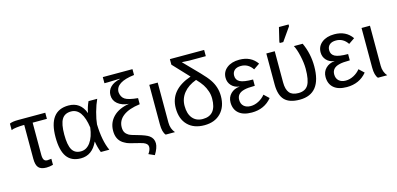

<svg xmlns="http://www.w3.org/2000/svg" viewBox="-79 -1260 4004 1938"><g transform="rotate(-15 1923.5 -290.5)"><path d="M150 -464H137Q109 -464 66 -459Q30 -455 14 -446V-514Q42 -528 104 -528H387V-464H238V-130Q238 -93 248.5 -76Q259 -59 284 -59L326 -63V0Q290 10 256 10Q199 10 174.5 -17.5Q150 -45 150 -111Z M795 -116H793Q735 10 617 10Q518 10 470.5 -57Q423 -124 423 -262Q423 -538 631 -538Q756 -538 802 -414H803Q813 -472 839 -528H930Q906 -477 885 -402Q865 -327 861 -279Q866 -106 915 0H826Q804 -56 795 -116ZM515 -265Q515 -156 543 -107Q571 -58 635 -58Q694 -58 734.5 -114Q775 -170 787 -267Q758 -473 641 -473Q574 -473 544.5 -424Q515 -375 515 -265Z M1001 -173Q1001 -260 1060 -319.5Q1119 -379 1226 -396Q1153 -402 1110.5 -437.5Q1068 -473 1068 -528Q1068 -578 1102.5 -612.5Q1137 -647 1201 -661V-665L1077 -661H1041V-725H1351V-664Q1155 -641 1155 -537Q1160 -484 1196 -460.5Q1232 -437 1330 -428V-364Q1214 -349 1154 -303Q1094 -257 1094 -185Q1094 -152 1106 -132Q1118 -112 1140 -99Q1162 -86 1228 -69Q1314 -45 1344 -23Q1386 7 1386 59Q1386 105 1345 172L1284 145Q1311 109 1311 76Q1311 60 1300 47Q1289 35 1267 26Q1241 17 1182 3Q1123 -11 1104 -19Q1077 -32 1062 -42Q1001 -84 1001 -173Z M1601 0H1504Q1474 -33 1474 -115V-528H1562V-111Q1562 -44 1601 0Z M2051 -230Q2051 -273 2038 -309Q2025 -348 2004 -380Q1983 -412 1943 -454Q1856 -422 1809.5 -364Q1763 -306 1763 -230Q1763 -147 1801.5 -101Q1840 -55 1908 -55Q2051 -55 2051 -230ZM2100 -660H1925L1850 -664L2004 -506Q2063 -445 2089 -406Q2143 -327 2143 -232Q2143 -121 2080 -55.5Q2017 10 1908 10Q1797 10 1734 -54Q1671 -118 1671 -231Q1671 -423 1898 -501L1742 -667V-725H2100Z M2409 -56Q2451 -56 2492 -77.5Q2533 -99 2561 -134L2613 -85Q2535 10 2403 10Q2314 10 2267 -30.5Q2220 -71 2220 -144Q2220 -198 2256 -234Q2292 -270 2349 -275V-276Q2298 -282 2267 -315.5Q2236 -349 2236 -397Q2236 -460 2285.5 -499Q2335 -538 2416 -538Q2538 -538 2600 -448L2537 -405Q2492 -473 2416 -473Q2372 -473 2348.5 -452Q2325 -431 2325 -395Q2325 -350 2364 -329.5Q2403 -309 2500 -309V-243Q2424 -243 2388 -233Q2311 -214 2311 -146Q2311 -104 2337.5 -80Q2364 -56 2409 -56Z M3131 -279Q3131 10 2904 10Q2796 10 2746.5 -41.5Q2697 -93 2697 -205V-528H2785V-202Q2785 -129 2814 -93.5Q2843 -58 2908 -58Q2980 -58 3010.5 -108.5Q3041 -159 3041 -277Q3041 -337 3024 -413Q3007 -488 2985 -528H3077Q3131 -411 3131 -279ZM2892 -595H2855V-611L2889 -753H2990V-735Z M3402 -56Q3444 -56 3485 -77.5Q3526 -99 3554 -134L3606 -85Q3528 10 3396 10Q3307 10 3260 -30.5Q3213 -71 3213 -144Q3213 -198 3249 -234Q3285 -270 3342 -275V-276Q3291 -282 3260 -315.5Q3229 -349 3229 -397Q3229 -460 3278.5 -499Q3328 -538 3409 -538Q3531 -538 3593 -448L3530 -405Q3485 -473 3409 -473Q3365 -473 3341.5 -452Q3318 -431 3318 -395Q3318 -350 3357 -329.5Q3396 -309 3493 -309V-243Q3417 -243 3381 -233Q3304 -214 3304 -146Q3304 -104 3330.5 -80Q3357 -56 3402 -56Z M3819 0H3722Q3692 -33 3692 -115V-528H3780V-111Q3780 -44 3819 0Z"/></g></svg>

Font: Libra Sans
Style: Regular
Weight: 400
Foundry: Context Ltd
Version: Version 1.002